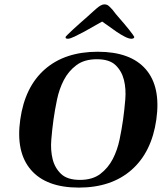

<svg xmlns="http://www.w3.org/2000/svg" viewBox="-20 -842 735 872"><path d="M72 -299Q93 -448 184 -527.5Q275 -607 424 -607Q573 -607 642 -527.5Q711 -448 690 -299Q669 -151 577.5 -70.5Q486 10 338 10Q190 10 120.5 -70.5Q51 -151 72 -299ZM223 -299Q217 -256 213 -208Q209 -160 219 -119.5Q229 -79 257.5 -52Q286 -25 343 -25Q400 -25 435.5 -52Q471 -79 492 -119.5Q513 -160 523 -208Q533 -256 539 -299Q545 -342 549 -390Q553 -438 543 -478.5Q533 -519 505 -546Q477 -573 420 -573Q363 -573 327 -546Q291 -519 270 -478.5Q249 -438 239 -390Q229 -342 223 -299ZM590 -674Q589 -669 585 -667.5Q581 -666 577 -666Q565 -666 546.5 -675.5Q528 -685 509 -698Q490 -711 472.5 -724Q455 -737 444 -744Q432 -738 410 -725Q388 -712 364 -699Q340 -686 319 -676Q298 -666 288 -666Q284 -666 280.5 -667.5Q277 -669 278 -674Q278 -676 287.5 -685Q297 -694 311 -707.5Q325 -721 342.5 -736Q360 -751 375.5 -765Q391 -779 402.5 -789.5Q414 -800 419 -804Q427 -811 436 -816.5Q445 -822 455 -822Q465 -822 472 -816.5Q479 -811 485 -804Q489 -801 497 -790Q505 -779 517.5 -765Q530 -751 542.5 -736Q555 -721 566 -707.5Q577 -694 583.5 -684.5Q590 -675 590 -674Z"/></svg>

Font: Gamine
Style: Bold Italic
Weight: 700
Designer: Tapiwanashe Sebastian Garikayi
Version: Version 1.000